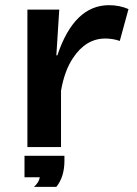

<svg xmlns="http://www.w3.org/2000/svg" viewBox="-20 -602 530 742"><path d="M209 -564.9 197.8 -388.2H201.7Q266.6 -582 401.4 -582Q441.4 -582 476.6 -566.9L442.9 -443.8Q416.5 -453.1 386.7 -453.1Q312 -453.1 262.2 -377.9Q229 -328.6 215.8 -251V-33.7H85.9V-564.9ZM74.7 83V0H229V19.5Q229 81.5 197.8 120.1H111.3Q130.4 103.5 133.8 83Z"/></svg>

Font: FORM UDPGothic
Style: Bold
Weight: 700
Foundry: Pronama LLC
Version: Version 1.051